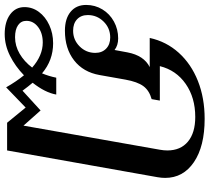

<svg xmlns="http://www.w3.org/2000/svg" viewBox="-76 -554 870 797"><g transform="rotate(90 358.5 -155.0)"><path d="M698 -406Q698 -391 695 -374L584 250H469L406 173L322 254Q298 212 272 180Q235 216 191 238Q147 260 101 260Q50 260 19.5 237.5Q-11 215 -11 178Q-11 145 9 118Q29 91 63.5 75Q98 59 139 59Q210 59 264 105Q276 76 282 46H352Q344 92 303 144Q319 163 336 186L418 111L481 182L581 -384Q584 -401 584 -415Q584 -470 547.5 -500.5Q511 -531 445 -531Q365 -531 308 -491.5Q251 -452 234 -384H377L371 -350Q335 -340 317 -315.5Q299 -291 290 -241L271 -134Q259 -66 210 -28Q161 10 87 10Q37 10 8.5 -13.5Q-20 -37 -20 -78Q-20 -115 -1.5 -145.5Q17 -176 49 -193.5Q81 -211 119 -211Q148 -211 167 -196L177 -250Q190 -318 238 -342H117Q132 -411 178.5 -462.5Q225 -514 295.5 -542Q366 -570 453 -570Q567 -570 632.5 -525.5Q698 -481 698 -406ZM179 -116Q179 -144 161.5 -161Q144 -178 115 -178Q76 -178 49 -150.5Q22 -123 22 -85Q22 -57 39.5 -40.5Q57 -24 87 -24Q125 -24 152 -51Q179 -78 179 -116ZM240 146Q190 102 136 102Q97 102 71.5 121.5Q46 141 46 170Q46 192 64 204.5Q82 217 114 217Q150 217 182.5 198Q215 179 240 146Z"/></g></svg>

Font: Fahkwang Medium
Style: Italic
Weight: 500
Italic angle: -10°
Version: Version 1.000; ttfautohint (v1.6)